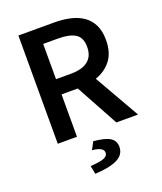

<svg xmlns="http://www.w3.org/2000/svg" viewBox="-159 -755 918 1090"><g transform="rotate(-20 300.0 -210.5)"><path d="M84 0V-654H302Q353 -654 397 -644Q441 -634 473.5 -611.5Q506 -589 524.5 -552Q543 -515 543 -460Q543 -385 507.5 -339Q472 -293 413 -273L569 0H438L298 -256H200V0ZM200 -348H290Q358 -348 393.5 -376Q429 -404 429 -460Q429 -517 393.5 -539Q358 -561 290 -561H200ZM226 233 216 183Q277 179 299.5 169Q322 159 322 140Q322 107 254 101L278 55Q351 62 379 81Q407 100 407 135Q407 183 360 206Q313 229 226 233Z"/></g></svg>

Font: Source Code Pro Semibold
Style: Regular
Weight: 600
Monospace: yes
Designer: Paul D. Hunt, Teo Tuominen
Foundry: Adobe Systems Incorporated
Version: Version 2.030;PS 1.000;hotconv 16.6.51;makeotf.lib2.5.65220